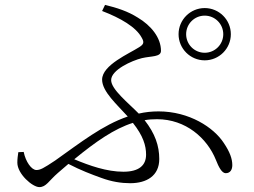

<svg xmlns="http://www.w3.org/2000/svg" viewBox="-20 -762 1040 786"><path d="M711 -622C711 -563 759 -515 818 -515C877 -515 925 -563 925 -622C925 -681 877 -729 818 -729C759 -729 711 -681 711 -622ZM742 -622C742 -664 776 -698 818 -698C860 -698 894 -664 894 -622C894 -580 860 -546 818 -546C776 -546 742 -580 742 -622ZM77 -140 55 -139C53 -124 51 -113 51 -96C51 -50 113 4 141 4C169 4 180 -22 217 -54L260 -91C310 -65 355 -48 394 -34C437 -18 477 -12 513 -12C580 -12 632 -42 632 -111C632 -165 615 -215 572 -270C589 -273 606 -274 623 -274C740 -274 828 -197 864 -107C875 -79 888 -53 904 -53C923 -53 931 -68 931 -86C931 -112 921 -140 896 -177C855 -240 755 -306 629 -306C601 -306 574 -303 548 -297C506 -340 435 -396 435 -434C435 -476 520 -514 561 -524C599 -533 639 -528 639 -554C639 -608 598 -658 544 -690C503 -716 459 -730 410 -742L398 -717C474 -688 537 -651 560 -608C571 -589 569 -581 550 -569C510 -543 398 -496 398 -436C398 -387 460 -333 503 -285C400 -250 309 -178 206 -105C158 -73 145 -66 129 -66C109 -66 85 -100 77 -140ZM524 -259C566 -206 578 -166 578 -129C578 -85 549 -59 485 -59C417 -59 346 -84 284 -110C373 -183 448 -235 524 -259Z"/></svg>

Font: Noto Serif HK Light
Style: Regular
Weight: 300
Designer: Ryoko NISHIZUKA 西塚涼子 (kana & ideographs); Frank Grießhammer (Latin, Greek & Cyrillic); Wenlong ZHANG 张文龙 (bopomofo); San
Foundry: Adobe
Version: Version 2.001;hotconv 1.1.0;makeotfexe 2.6.0